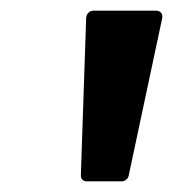

<svg xmlns="http://www.w3.org/2000/svg" viewBox="-20 -721 325 361"><path d="M209 -380C215 -380 221 -385 222 -391L285 -687C287 -697 279 -701 274 -701H156C146 -701 142 -692 142 -687L132 -391C132 -385 136 -380 143 -380Z"/></svg>

Font: Falling Sky
Style: BdObl
Weight: 700
Designer: Paul D. Hunt
Foundry: Adobe Systems Incorporated
Version: Version 1.02